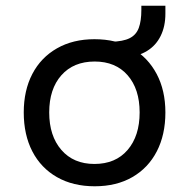

<svg xmlns="http://www.w3.org/2000/svg" viewBox="-20 -642 661 671"><path d="M311 9Q235 9 179 -23Q123 -55 93 -113Q63 -171 63 -249Q63 -326 93 -383.5Q123 -441 179 -473Q235 -505 310 -505Q387 -505 442 -473Q497 -441 527.5 -383.5Q558 -326 558 -249Q558 -171 528 -113Q498 -55 442.5 -23Q387 9 311 9ZM310 -69Q384 -69 426 -118Q468 -167 468 -249Q468 -331 426 -379Q384 -427 311 -427Q237 -427 194.5 -379Q152 -331 152 -249Q152 -167 194.5 -118Q237 -69 310 -69ZM419 -441 368 -474V-496Q410 -497 433 -508.5Q456 -520 465 -544.5Q474 -569 474 -607V-622H558V-594Q558 -550 541.5 -516.5Q525 -483 494 -464Q463 -445 419 -441Z"/></svg>

Font: Nunito Sans 7pt
Style: Regular
Weight: 400
Designer: Vernon Adams
Foundry: Vernon Adams
Version: Version 3.101;gftools[0.9.27]